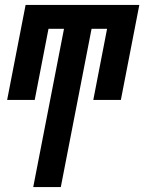

<svg xmlns="http://www.w3.org/2000/svg" viewBox="-20 -550 590 780"><path d="M115 210 240 -433H177L121 -144H9L84 -530H546L471 -144H359L415 -433H352L227 210Z"/></svg>

Font: Lode Term
Style: Bold Italic
Weight: 700
Italic angle: -11°
Monospace: yes
Designer: Belleve Invis
Foundry: Belleve Invis
Version: Version 29.2.0